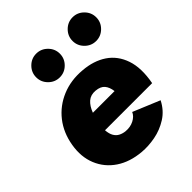

<svg xmlns="http://www.w3.org/2000/svg" viewBox="-210 -870 1008 1008"><g transform="rotate(-45 293.5 -366.0)"><path d="M256 12Q175 5 118.5 -33Q62 -71 36.5 -133Q11 -195 24 -272Q37 -350 81 -406Q125 -462 192 -490Q259 -518 339 -511Q416 -505 469.5 -469Q523 -433 545.5 -367Q568 -301 550 -205H200Q202 -177 212 -160Q222 -143 238 -135Q254 -127 273 -125Q306 -122 332.5 -135.5Q359 -149 369 -172L518 -110Q492 -59 447.5 -31Q403 -3 352.5 6.5Q302 16 256 12ZM220 -315H381Q377 -347 361.5 -365.5Q346 -384 312 -387Q278 -390 256 -371Q234 -352 220 -315ZM229 -569Q193 -569 167 -595Q141 -621 141 -657Q141 -693 167 -719Q193 -745 229 -745Q265 -745 291 -719Q317 -693 317 -657Q317 -621 291 -595Q265 -569 229 -569ZM499 -569Q463 -569 437 -595Q411 -621 411 -657Q411 -693 437 -719Q463 -745 499 -745Q535 -745 561 -719Q587 -693 587 -657Q587 -621 561 -595Q535 -569 499 -569Z"/></g></svg>

Font: Figtree Black
Style: Italic
Weight: 900
Italic angle: -9.5°
Foundry: Erik Kennedy
Version: Version 2.001;gftools[0.9.30]